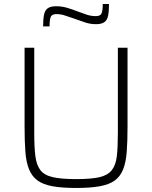

<svg xmlns="http://www.w3.org/2000/svg" viewBox="-20 -925 755 953"><path d="M358 8Q288 8 241 -0.5Q194 -9 166.5 -29Q139 -49 124.5 -84Q110 -119 106 -171Q102 -223 102 -296V-688H150V-265Q150 -195 155.5 -150.5Q161 -106 180.5 -80.5Q200 -55 242.5 -45.5Q285 -36 358 -36Q432 -36 473.5 -45.5Q515 -55 535 -80.5Q555 -106 560 -150.5Q565 -195 565 -265V-688H613V-296Q613 -223 609 -171Q605 -119 591 -84Q577 -49 549.5 -29Q522 -9 475 -0.5Q428 8 358 8ZM194 -794Q194 -830 198.5 -852Q203 -874 217 -884Q231 -894 259 -894Q287 -894 314 -886Q341 -878 369 -867Q390 -859 411 -852Q432 -845 456 -845Q478 -845 484 -858.5Q490 -872 490 -905H521Q521 -869 516.5 -847Q512 -825 498 -815Q484 -805 457 -805Q427 -805 401.5 -814Q376 -823 347 -833Q325 -840 304 -847.5Q283 -855 260 -855Q238 -855 232 -841.5Q226 -828 226 -794Z"/></svg>

Font: Saira Thin ExtraLight
Style: Regular
Weight: 250
Version: Version 1.101